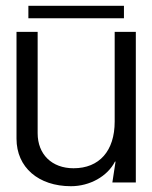

<svg xmlns="http://www.w3.org/2000/svg" viewBox="-20 -630 526 663"><path d="M225 13C290 13 351 -21 377 -72H379L368 0H449V-520H376V-210C376 -109 323 -49 234 -49C159 -49 110 -97 110 -170V-520H37V-151C37 -52 113 13 225 13ZM78 -567H408V-610H78Z"/></svg>

Font: Non Bureau Light
Style: Regular
Weight: 300
Designer: Jona Saucedo
Foundry: Non Foundry
Version: Version 1.000;FEAKit 1.0